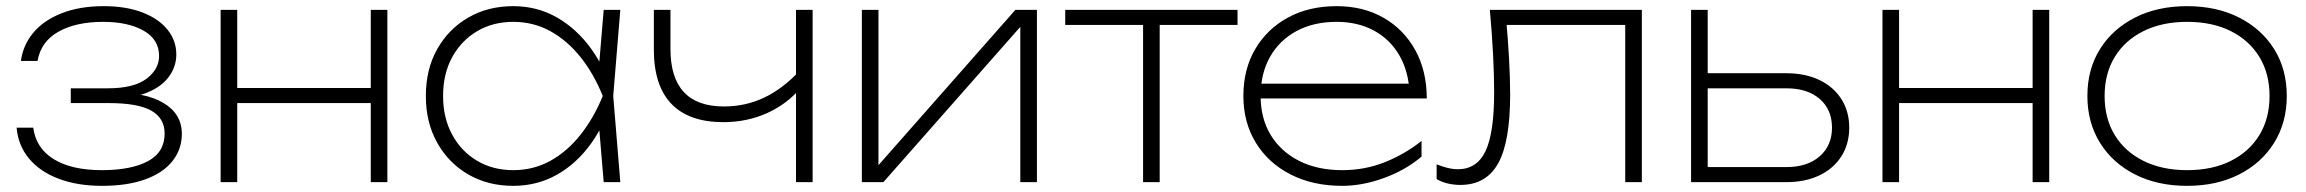

<svg xmlns="http://www.w3.org/2000/svg" viewBox="-20 -592 7496 624"><path d="M311 12Q232 12 171 -11Q110 -34 74.5 -76.5Q39 -119 34 -177H88Q97 -110 155 -74.5Q213 -39 311 -39Q406 -39 460.5 -68Q515 -97 515 -158Q515 -208 471.5 -232.5Q428 -257 333 -257H210V-305H330Q415 -305 456 -336Q497 -367 497 -410Q497 -464 446.5 -492.5Q396 -521 315 -521Q227 -521 170 -489Q113 -457 102 -394H48Q55 -446 88.5 -486Q122 -526 180.5 -549Q239 -572 317 -572Q390 -572 443 -551.5Q496 -531 524.5 -495.5Q553 -460 553 -415Q553 -376 529.5 -343.5Q506 -311 460.5 -292Q415 -273 348 -273V-290Q451 -293 511 -257.5Q571 -222 571 -157Q571 -107 540.5 -68.5Q510 -30 452 -9Q394 12 311 12Z M697 -560H751V0H697ZM1185 -560H1239V0H1185ZM726 -306H1217V-257H726Z M1942 0 1924 -215 1948 -280 1924 -345 1942 -560H1996L1973 -280L1996 0ZM1973 -280Q1949 -193 1902 -127Q1855 -61 1790.5 -24.5Q1726 12 1648 12Q1566 12 1502 -25Q1438 -62 1401 -128Q1364 -194 1364 -280Q1364 -367 1401 -432.5Q1438 -498 1502 -535Q1566 -572 1648 -572Q1726 -572 1790.5 -535Q1855 -498 1902 -432.5Q1949 -367 1973 -280ZM1420 -280Q1420 -209 1449.5 -154.5Q1479 -100 1530.5 -69.5Q1582 -39 1648 -39Q1714 -39 1769 -69.5Q1824 -100 1867 -154.5Q1910 -209 1939 -280Q1910 -352 1867 -406Q1824 -460 1769 -490.5Q1714 -521 1648 -521Q1582 -521 1530.5 -490.5Q1479 -460 1449.5 -406Q1420 -352 1420 -280Z M2331 -195Q2219 -195 2162 -254.5Q2105 -314 2105 -431V-560H2159V-433Q2159 -246 2333 -246Q2402 -246 2462 -274Q2522 -302 2577 -360L2582 -306Q2537 -253 2472 -224Q2407 -195 2331 -195ZM2567 0V-560H2621V0Z M2781 0V-560H2835V-18L2804 -20L3280 -560H3350V0H3296V-543L3328 -541L2851 0Z M3695 -542H3749V0H3695ZM3442 -560H4002V-511H3442Z M4342 12Q4247 12 4174.5 -25Q4102 -62 4061.5 -128Q4021 -194 4021 -280Q4021 -367 4059.5 -432.5Q4098 -498 4166 -535Q4234 -572 4324 -572Q4411 -572 4477 -534Q4543 -496 4580 -428.5Q4617 -361 4617 -272H4058V-320H4604L4561 -290Q4558 -360 4528 -412Q4498 -464 4445.5 -492.5Q4393 -521 4324 -521Q4249 -521 4193.5 -491Q4138 -461 4107.5 -407Q4077 -353 4077 -280Q4077 -207 4110 -153Q4143 -99 4202.5 -69Q4262 -39 4342 -39Q4416 -39 4481 -65Q4546 -91 4600 -134V-83Q4548 -39 4478 -13.5Q4408 12 4342 12Z M4822 -560H5316V0H5262V-536L5287 -511H4852L4875 -529Q4881 -465 4884.5 -400Q4888 -335 4888 -285Q4888 -131 4849 -61Q4810 9 4726 9Q4706 9 4686 4.5Q4666 0 4649 -10V-58Q4666 -51 4684 -46.5Q4702 -42 4718 -42Q4780 -42 4808 -101Q4836 -160 4836 -293Q4836 -345 4832.5 -414Q4829 -483 4822 -560Z M5476 0V-560H5530V-22L5503 -49H5786Q5854 -49 5894 -84Q5934 -119 5934 -177Q5934 -236 5894 -270.5Q5854 -305 5786 -305H5512V-354H5785Q5847 -354 5893 -332Q5939 -310 5964.5 -270Q5990 -230 5990 -177Q5990 -124 5964.5 -84Q5939 -44 5893 -22Q5847 0 5785 0Z M6098 -560H6152V0H6098ZM6586 -560H6640V0H6586ZM6127 -306H6618V-257H6127Z M7088 12Q6992 12 6919 -25Q6846 -62 6805 -128Q6764 -194 6764 -280Q6764 -367 6805 -432.5Q6846 -498 6919 -535Q6992 -572 7088 -572Q7184 -572 7257 -535Q7330 -498 7371 -432.5Q7412 -367 7412 -280Q7412 -194 7371 -128Q7330 -62 7257 -25Q7184 12 7088 12ZM7088 -39Q7170 -39 7230 -69Q7290 -99 7323 -153Q7356 -207 7356 -280Q7356 -353 7323 -407Q7290 -461 7230 -491Q7170 -521 7088 -521Q7007 -521 6946.5 -491Q6886 -461 6853 -407Q6820 -353 6820 -280Q6820 -207 6853 -153Q6886 -99 6946.5 -69Q7007 -39 7088 -39Z"/></svg>

Font: Unbounded ExtraLight
Style: Regular
Weight: 250
Designer: Luke Prowse, Jean-Baptiste Morizot, Fátima Lázaro, Florian Runge
Foundry: NaN
Version: Version 1.701;gftools[0.9.28.dev5+ged2979d]